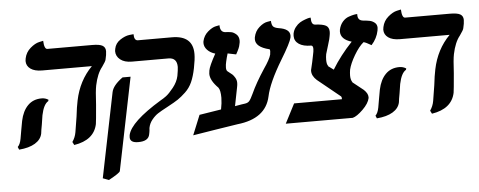

<svg xmlns="http://www.w3.org/2000/svg" viewBox="-51 -694 2604 1044"><g transform="rotate(-5 1251.0 -172.0)"><path d="M174.8 -161.1Q172.9 -151.4 167 -110.8Q165 -101.1 162.1 -83.5Q159.2 -65.9 159.2 -62Q152.3 -29.8 119.6 -10Q86.9 9.8 32.2 14.2L25.9 -1Q39.1 -13.2 44.9 -43.9Q46.9 -55.2 53.2 -91.8Q58.1 -121.6 62 -140.1Q73.2 -193.4 102.5 -223.1Q131.8 -252.9 178.2 -252.9Q198.2 -252.9 214.8 -242.2L212.9 -234.9Q187 -220.2 174.8 -161.1ZM480 -296.9Q474.1 -269 470.2 -192.9Q462.4 -100.1 460 -87.9Q441.9 -2 333 15.1L324.2 -2Q340.3 -24.9 345.2 -53.2Q347.2 -61 358.9 -138.2Q364.7 -189.9 372.1 -224.1Q394 -331.1 465.8 -403.8H194.8Q153.8 -403.8 131.3 -419.9Q108.9 -436 108.9 -462.9Q108.9 -466.8 110.8 -477.1Q117.7 -510.3 143.3 -532.2Q168.9 -554.2 191.4 -559.1L213.9 -564Q215.8 -518.1 232.9 -518.1H477.1Q518.1 -518.1 533.9 -508.5Q549.8 -499 549.8 -478Q549.8 -471.2 547.9 -457L543 -433.1Q542 -424.3 521 -395Q493.2 -360.8 480 -296.9Z M504.4 221.2 471.7 209 565.4 -252Q572.3 -289.1 626.5 -328.1H670.4L567.4 178.2Q565.4 188 504.4 221.2ZM748.5 -42Q748.5 -41 748 -37.1Q747.6 -33.2 747.6 -30Q747.6 -26.9 746.1 -19Q744.6 -11.2 743.7 -6.8Q736.8 30.3 680.7 29.8Q636.7 29.8 636.7 0Q636.7 -7.8 637.7 -12.2Q652.8 -83 822.8 -186Q835.9 -192.9 852.8 -205.3Q869.6 -217.8 893.6 -247.8Q917.5 -277.8 924.3 -310.1Q930.2 -342.3 930.7 -358.9Q930.7 -408.7 884.8 -409.2H684.6Q644.5 -409.2 621.6 -427.5Q598.6 -445.8 598.6 -474.1Q598.6 -477.1 600.6 -486.8Q606.4 -516.6 633.1 -534.2Q659.7 -551.8 683.1 -554.7L706.5 -557.1Q706.5 -522 727.5 -522H912.6Q1027.8 -522 1027.3 -420.9Q1027.3 -392.1 1017.6 -344.2Q1008.8 -300.3 995.1 -269.5Q981.4 -238.8 957.5 -216.3Q933.6 -193.8 915 -181.4Q896.5 -168.9 855.5 -147Q819.3 -127.9 802.5 -116.9Q785.6 -106 769.5 -86.4Q753.4 -66.9 748.5 -42Z M1275.9 -127.9Q1293 -129.9 1301.5 -139.9Q1310.1 -149.9 1323.2 -178.2Q1349.1 -235.4 1397 -308.1Q1430.2 -356 1437 -381.8Q1439 -397.9 1439 -400.9Q1439 -410.6 1435.1 -411.1Q1360.8 -429.2 1361.3 -472.2Q1361.3 -479 1362.3 -482.9Q1369.1 -516.1 1392.6 -536.6Q1416 -557.1 1436.5 -560.5L1457 -564Q1458 -542 1465.6 -533.4Q1473.1 -524.9 1495.1 -521Q1556.2 -512.2 1556.2 -475.1Q1556.2 -474.1 1555.7 -470Q1555.2 -465.8 1555.2 -464.8Q1549.3 -437 1495.1 -348.1Q1423.3 -229 1408.2 -155.8Q1382.3 -36.6 1227.1 -20Q1189 -14.2 1102.5 -0.5Q1016.1 13.2 981.9 19L1025.9 -88.9L1145 -107.9Q1151.9 -142.1 1152.3 -170.9Q1152.3 -211.9 1141.1 -227.1Q1098.1 -270 1098.1 -306.2Q1098.1 -310.1 1100.1 -324.2Q1104 -348.1 1140.1 -413.1Q1113.3 -420.9 1097.2 -438Q1081.1 -455.1 1081.1 -476.1Q1081.1 -481.9 1082 -485.8Q1088.9 -516.6 1112.5 -536.9Q1136.2 -557.1 1156.2 -561L1176.3 -564.9Q1176.3 -528.8 1202.1 -524.9Q1224.1 -523.9 1237.1 -521.5Q1250 -519 1264.2 -506.6Q1278.3 -494.1 1278.3 -471.2Q1278.3 -462.4 1274.9 -450.2Q1272.9 -434.1 1252.9 -398.9Q1227.1 -404.8 1207 -408.2Q1200.2 -386.2 1195.3 -363.8Q1191.4 -347.7 1191.2 -332.8Q1190.9 -317.9 1197.3 -312Q1216.3 -297.9 1223.1 -291.5Q1230 -285.2 1237.5 -272.5Q1245.1 -259.8 1245.1 -244.1Q1245.1 -233.4 1242.2 -220.2L1222.2 -119.1Q1228 -120.1 1239 -122.1Q1250 -124 1259 -125.5Q1268.1 -127 1275.9 -127.9Z M1774.4 -270 1744.6 -292H1746.6Q1737.8 -300.8 1737.8 -327.1Q1737.8 -342.3 1740.7 -357.9Q1748.5 -384.8 1754.9 -404.8Q1767.1 -443.8 1767.6 -453.1Q1770.5 -466.8 1770.5 -477.1Q1770.5 -502 1753.2 -511.5Q1735.8 -521 1695.8 -522.9Q1673.8 -522.9 1673.8 -560.1V-563Q1670.9 -563 1664.8 -562Q1658.7 -561 1643.1 -555.4Q1627.4 -549.8 1614.5 -542Q1601.6 -534.2 1589.6 -519Q1577.6 -503.9 1573.7 -483.9Q1572.8 -479 1572.8 -471.2Q1572.8 -443.4 1596.7 -427.2Q1620.6 -411.1 1662.6 -411.1Q1673.8 -411.1 1673.8 -392.1Q1673.8 -379.9 1668.5 -356.9Q1666.5 -344.7 1661.1 -320.8Q1655.8 -296.9 1652.8 -285.2Q1650.9 -279.3 1650.9 -273.9Q1650.9 -246.1 1677.7 -222.2Q1694.8 -209 1736.3 -174.6Q1777.8 -140.1 1800.8 -122.1Q1805.7 -117.2 1804.7 -106H1543.5L1488.8 0H1854.5Q1877.4 -5.9 1910.6 -38.3Q1943.8 -70.8 1949.7 -100.1V-106Q1949.7 -125 1927.7 -146Q1898.9 -168 1868.7 -192.9H1869.6Q1859.9 -207 1859.9 -230Q1859.9 -244.1 1862.8 -262.2Q1870.6 -295.4 1896.7 -339.6Q1922.9 -383.8 1948.7 -404.8Q1961.9 -401.9 1990.7 -384.8Q2021.5 -418.9 2029.8 -460.9Q2031.7 -470.7 2031.7 -476.1Q2031.7 -494.1 2019.3 -504.2Q2006.8 -514.2 1993.2 -517.1Q1979.5 -520 1956.5 -522Q1927.7 -524.9 1927.7 -554.2V-560.1H1926.8Q1919.9 -560.1 1909.7 -558.1Q1899.4 -556.2 1881.1 -550Q1862.8 -543.9 1847.7 -526.9Q1832.5 -509.8 1826.7 -483.9Q1826.7 -481.9 1826.2 -478.5Q1825.7 -475.1 1825.7 -473.1Q1825.7 -430.2 1884.8 -413.1Q1820.3 -345.2 1774.4 -270Z M2127.4 -161.1Q2125.5 -151.4 2119.6 -110.8Q2117.7 -101.1 2114.7 -83.5Q2111.8 -65.9 2111.8 -62Q2105 -29.8 2072.3 -10Q2039.6 9.8 1984.9 14.2L1978.5 -1Q1991.7 -13.2 1997.6 -43.9Q1999.5 -55.2 2005.9 -91.8Q2010.7 -121.6 2014.6 -140.1Q2025.9 -193.4 2055.2 -223.1Q2084.5 -252.9 2130.9 -252.9Q2150.9 -252.9 2167.5 -242.2L2165.5 -234.9Q2139.6 -220.2 2127.4 -161.1ZM2432.6 -296.9Q2426.8 -269 2422.9 -192.9Q2415 -100.1 2412.6 -87.9Q2394.5 -2 2285.6 15.1L2276.9 -2Q2293 -24.9 2297.9 -53.2Q2299.8 -61 2311.5 -138.2Q2317.4 -189.9 2324.7 -224.1Q2346.7 -331.1 2418.5 -403.8H2147.5Q2106.4 -403.8 2084 -419.9Q2061.5 -436 2061.5 -462.9Q2061.5 -466.8 2063.5 -477.1Q2070.3 -510.3 2095.9 -532.2Q2121.6 -554.2 2144 -559.1L2166.5 -564Q2168.5 -518.1 2185.5 -518.1H2429.7Q2470.7 -518.1 2486.6 -508.5Q2502.4 -499 2502.4 -478Q2502.4 -471.2 2500.5 -457L2495.6 -433.1Q2494.6 -424.3 2473.6 -395Q2445.8 -360.8 2432.6 -296.9Z"/></g></svg>

Font: Linux Libertine
Style: Semibold Italic
Weight: 600
Italic angle: -11.5°
Designer: Philipp H. Poll
Foundry: Philipp H. Poll
Version: Version 5.1.2 ; ttfautohint (v0.9)